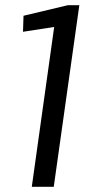

<svg xmlns="http://www.w3.org/2000/svg" viewBox="-20 -723 359 743"><path d="M188 0H103L196 -664L224 -624L69 -600L71 -662L243 -703H287Z"/></svg>

Font: Pathway Extreme SemiCondensed
Style: Italic
Weight: 400
Width: 4
Italic angle: -8°
Version: Version 1.001;gftools[0.9.26]